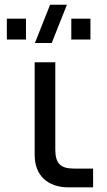

<svg xmlns="http://www.w3.org/2000/svg" viewBox="-20 -808 462 828"><path d="M381.5 0H276.5Q242 0 214.8 -9.5Q187.5 -19 168.5 -37Q149.5 -55 139.5 -81Q129.5 -107 129.5 -140V-539.5H218.5V-161.5Q218.5 -118.5 236.8 -99.8Q255 -81 298 -81H381.5ZM203 -622.5H130.5L196 -787.5H268.5ZM287.5 -637.5V-727.5H370V-637.5ZM9.5 -637.5V-727.5H92V-637.5Z"/></svg>

Font: Vela Sans Med
Style: Regular
Weight: 500
Designer: Principal design: Mikhail Sharanda - project Manrope.
Design modification: Ravid Balaliev
Foundry: Mikhail Sharanda
Version: Version 1.001